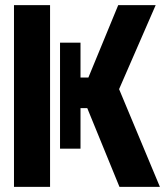

<svg xmlns="http://www.w3.org/2000/svg" viewBox="-20 -731 645 751"><path d="M34.7 0H175.8V-710.9H34.7ZM321.3 -308.1H413.6L445.8 -382.3L439 -398.9L310.5 -334.5ZM294.9 -427.7V-564H214.8V-149.4H294.9V-427.7H267.6V-308.1H321.3L447.3 0H605.5L445.8 -382.3L588.9 -710.9H442.4L325.7 -427.7Z"/></svg>

Font: Roboto Flex Super Cond Bold
Style: Regular
Weight: 700
Width: 3
Designer: Berlow after Robertson
Foundry: Google
Version: Version 3.000